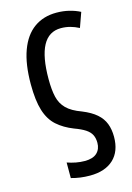

<svg xmlns="http://www.w3.org/2000/svg" viewBox="-117 -607 605 882"><g transform="rotate(-15 185.5 -165.5)"><path d="M199 216Q175 216 153 213Q131 210 110 204V130Q130 137 151 141Q172 145 193 145Q232 145 251 127Q270 109 270 79Q270 57 262 41Q254 25 235 12.5Q216 0 183 -12Q137 -30 105.5 -58Q74 -86 59 -134Q44 -182 44 -259Q44 -355 67.5 -419Q91 -483 135.5 -515Q180 -547 242 -547Q274 -547 302.5 -540Q331 -533 354 -521L329 -451Q308 -462 287 -467.5Q266 -473 244 -473Q186 -473 157.5 -420Q129 -367 129 -261Q129 -210 137 -176Q145 -142 168.5 -118.5Q192 -95 239 -78Q281 -61 305.5 -39.5Q330 -18 340.5 9.5Q351 37 351 72Q351 141 311 178.5Q271 216 199 216Z"/></g></svg>

Font: Noto Sans Display Condensed
Style: Regular
Weight: 400
Width: 3
Designer: Monotype Design Team
Foundry: Monotype Imaging Inc.
Version: Version 2.003